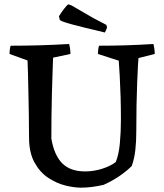

<svg xmlns="http://www.w3.org/2000/svg" viewBox="-20 -854 756 886"><path d="M354 12Q322 12 281.5 2Q241 -8 202.5 -33.5Q164 -59 139 -104.5Q114 -150 114 -220Q114 -274 113 -328.5Q112 -383 111 -432.5Q110 -482 109 -519.5Q108 -557 107 -575L24 -605Q24 -614 25 -623.5Q26 -633 29 -643Q166 -643 299 -651Q305 -627 305 -605L225 -588Q224 -563 222.5 -519Q221 -475 219.5 -421Q218 -367 217.5 -312.5Q217 -258 217 -214Q230 -138 267 -100.5Q304 -63 373 -63Q412 -63 450.5 -75Q489 -87 514 -106Q528 -139 533 -191.5Q538 -244 538 -302Q538 -355 536.5 -407.5Q535 -460 532.5 -503.5Q530 -547 528 -574L432 -605Q432 -614 433 -623.5Q434 -633 437 -643Q500 -643 563 -645Q626 -647 688 -651Q694 -627 694 -605L619 -586Q618 -579 616.5 -548.5Q615 -518 613 -471.5Q611 -425 610 -368.5Q609 -312 609 -252Q609 -201 604.5 -161.5Q600 -122 588 -88Q565 -65 532.5 -42.5Q500 -20 458 -1Q432 5 405.5 8.5Q379 12 354 12ZM464 -704Q362 -728 312 -741.5Q262 -755 256 -762L252 -779Q263 -797 276.5 -814.5Q290 -832 296 -834L310 -829L410 -771L471 -739L474 -727Q472 -722 469.5 -715.5Q467 -709 464 -704Z"/></svg>

Font: Labrada Medium
Style: Regular
Weight: 500
Designer: Mercedes Jáuregui
Foundry: Omnibus-Type Team
Version: Version 1.000; ttfautohint (v1.8.4.7-5d5b)